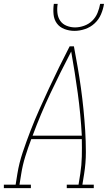

<svg xmlns="http://www.w3.org/2000/svg" viewBox="-57 -975 577 995"><path d="M-37 0V-18H24L33 -74Q42 -130 61 -186.5Q80 -243 101.5 -298.5Q123 -354 147.5 -409Q172 -464 197.5 -518.5Q223 -573 249.5 -627Q276 -681 304 -735H326Q336 -681 345.5 -627Q355 -573 362.5 -518.5Q370 -464 375.5 -409Q381 -354 384.5 -298.5Q388 -243 388 -186.5Q388 -130 379 -74L370 -18H429V0H289V-18H350L359 -74Q366 -119 367 -164Q368 -209 367 -254H105Q88 -209 74 -164Q60 -119 53 -74L44 -18H103V0ZM112 -272H367Q361 -383 346 -492Q331 -601 312 -708Q256 -601 204.5 -492Q153 -383 112 -272ZM329 -815Q302 -815 277 -824.5Q252 -834 237.5 -854Q223 -874 220.5 -901Q218 -928 222 -955H242Q238 -932 240.5 -908.5Q243 -885 255 -867.5Q267 -850 288 -841.5Q309 -833 332 -833Q355 -833 379 -841.5Q403 -850 421 -867.5Q439 -885 448.5 -908.5Q458 -932 462 -955H482Q478 -928 466.5 -901Q455 -874 433.5 -854Q412 -834 384 -824.5Q356 -815 329 -815Z"/></svg>

Font: Iosevka Curly Slab Thin
Style: Italic
Weight: 100
Italic angle: -9°
Monospace: yes
Designer: Belleve Invis
Foundry: Belleve Invis
Version: Version 22.1.2; ttfautohint (v1.8.4)